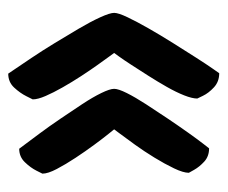

<svg xmlns="http://www.w3.org/2000/svg" viewBox="-62 -478 540 455"><g transform="rotate(90 207.5 -250.0)"><path d="M154 0Q154 0 143.5 -15.5Q133 -31 116.5 -55.5Q100 -80 82 -109.5Q64 -139 47.5 -167Q31 -195 20.5 -218Q10 -241 10 -251Q10 -261 20.5 -283Q31 -305 47 -333Q63 -361 81.5 -390.5Q100 -420 116 -445Q132 -470 142.5 -485Q153 -500 153 -500Q173 -500 186.5 -487.5Q200 -475 206.5 -461.5Q213 -448 213 -448Q213 -436 205.5 -417Q198 -398 185.5 -376Q173 -354 159 -332Q145 -310 133 -291.5Q121 -273 113 -262Q105 -251 105 -251Q105 -251 113 -240Q121 -229 133.5 -211.5Q146 -194 160 -172.5Q174 -151 186.5 -129Q199 -107 207 -88.5Q215 -70 215 -58Q215 -58 207.5 -43Q200 -28 187 -14Q174 0 154 0ZM332 -26Q332 -26 321.5 -40Q311 -54 295 -75.5Q279 -97 261 -123.5Q243 -150 226.5 -175Q210 -200 200 -220.5Q190 -241 190 -251Q190 -261 200 -281Q210 -301 226.5 -326.5Q243 -352 260.5 -378Q278 -404 294 -426.5Q310 -449 320.5 -462.5Q331 -476 331 -476Q350 -476 362.5 -464.5Q375 -453 382 -440.5Q389 -428 389 -428Q389 -415 378.5 -393Q368 -371 353 -346.5Q338 -322 322.5 -300.5Q307 -279 296.5 -265Q286 -251 286 -251Q286 -251 296.5 -238Q307 -225 322.5 -204Q338 -183 353.5 -159.5Q369 -136 380 -115Q391 -94 391 -81Q391 -81 384 -67Q377 -53 364 -39.5Q351 -26 332 -26Z"/></g></svg>

Font: Yanone Kaffeesatz ExtraLight SemiBold
Style: Regular
Weight: 600
Version: Version 2.003